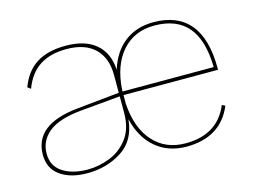

<svg xmlns="http://www.w3.org/2000/svg" viewBox="-77 -638 1020 775"><g transform="rotate(-15 433.0 -250.0)"><path d="M423 -257V-220Q430 -118 481 -61Q532 -4 616 -4Q750 -4 796 -116L809 -109Q759 10 616 10Q540 10 488 -34Q436 -78 417 -158Q409 -71 346 -30.5Q283 10 202 10Q131 10 88.5 -20.5Q46 -51 46 -108Q46 -235 230 -253L407 -271V-345Q407 -417 366 -456.5Q325 -496 248 -496Q180 -496 136 -467.5Q92 -439 69 -378L56 -388Q79 -450 126 -480Q173 -510 248 -510Q329 -510 374 -472Q419 -434 423 -363Q445 -434 494.5 -472Q544 -510 615 -510Q715 -510 766.5 -448.5Q818 -387 818 -264V-257ZM423 -280V-272H804Q802 -385 755 -440.5Q708 -496 615 -496Q532 -496 481 -439Q430 -382 423 -280ZM407 -188V-256L241 -241Q147 -232 104.5 -197Q62 -162 62 -108Q62 -57 102.5 -30.5Q143 -4 207 -4Q252 -4 298 -21.5Q344 -39 375.5 -80Q407 -121 407 -188Z"/></g></svg>

Font: Work Sans Hairline
Style: Regular
Weight: 400
Designer: Wei Huang
Foundry: Wei Huang
Version: Version 1.032